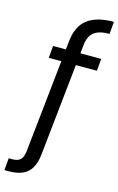

<svg xmlns="http://www.w3.org/2000/svg" viewBox="-186 -823 661 1071"><g transform="rotate(15 144.5 -287.5)"><path d="M-44 191 -38 121H-16Q14 121 29.5 106.5Q45 92 49 54L118 -596Q127 -685 180 -725.5Q233 -766 332 -766L326 -695Q266 -695 236.5 -672Q207 -649 202 -596L133 54Q128 102 110 132.5Q92 163 60 177Q28 191 -19 191ZM33 -478 39 -548H317L311 -478Z"/></g></svg>

Font: DM Sans 36pt
Style: Regular
Weight: 400
Designer: Colophon Foundry, Jonny Pinhorn
Foundry: Colophon Foundry
Version: Version 4.004;gftools[0.9.30]